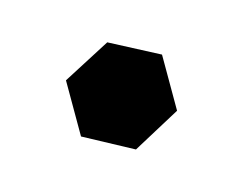

<svg xmlns="http://www.w3.org/2000/svg" viewBox="-39 -183 317 251"><g transform="rotate(-15 119.5 -57.5)"><path d="M120 -130 185 -96V-20L120 15L55 -20V-96Z"/></g></svg>

Font: Poltawski Nowy SemiBold
Style: Regular
Weight: 600
Version: Version 1.001;gftools[0.9.25]